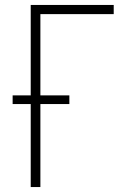

<svg xmlns="http://www.w3.org/2000/svg" viewBox="-20 -755 540 775"><path d="M104 0V-335H31V-370H104V-735H439V-698H143V-370H260V-335H143V0Z"/></svg>

Font: Iosevka Term Curly Extralight
Style: Regular
Weight: 200
Designer: Belleve Invis
Foundry: Belleve Invis
Version: Version 32.3.0